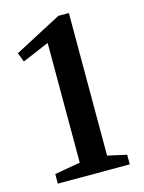

<svg xmlns="http://www.w3.org/2000/svg" viewBox="-108 -765 623 830"><g transform="rotate(-15 203.5 -350.0)"><path d="M25 -589 236 -700H283V-62L368 -43V0H46V-43L161 -63V-599L41 -548Z"/></g></svg>

Font: Volkhov
Style: Regular
Weight: 400
Designer: Cyreal (www.cyreal.org)
Foundry: Cyreal (www.cyreal.org)
Version: Version 1.010